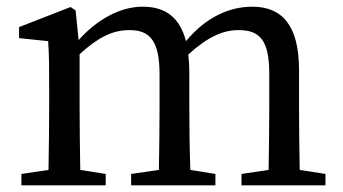

<svg xmlns="http://www.w3.org/2000/svg" viewBox="-20 -554 1026 574"><path d="M876 -46C875 -101 874 -177 874 -230V-344C874 -479 823 -534 734 -534C664 -534 594 -501 536 -431C517 -503 474 -534 406 -534C339 -534 269 -495 215 -434L206 -523L191 -533L37 -473V-440L124 -431C127 -387 127 -349 127 -287V-230C127 -179 126 -102 125 -46L44 -34V0H296V-34L220 -46C219 -102 218 -179 218 -230V-392C274 -443 317 -464 367 -464C429 -464 457 -431 457 -331V-230C457 -177 456 -101 455 -46L372 -34V0H624V-34L549 -46C547 -101 546 -177 546 -230V-335C546 -356 545 -374 543 -391C601 -444 647 -464 693 -464C756 -464 785 -435 785 -333V-230C785 -177 784 -101 783 -46L702 -34V0H953V-34Z"/></svg>

Font: Noto Serif CJK JP Medium
Style: Regular
Weight: 500
Designer: Ryoko NISHIZUKA 西塚涼子 (kana & ideographs); Frank Grießhammer (Latin, Greek & Cyrillic); Wenlong ZHANG 张文龙 (bopomofo); San
Foundry: Adobe Systems Incorporated
Version: Version 1.000;PS 1;hotconv 16.6.53;makeotf.lib2.5.65590